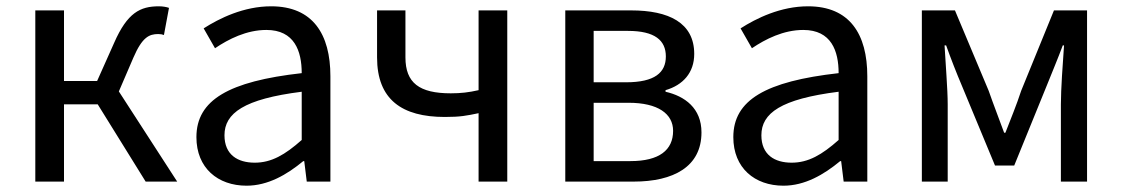

<svg xmlns="http://www.w3.org/2000/svg" viewBox="-20 -576 3559 609"><path d="M92 0H183V-245H290L442 0H542L357 -286L403 -393C431 -458 453 -468 482 -468C490 -468 494 -467 500 -465L516 -551C508 -554 496 -556 484 -556C425 -556 384 -536 342 -440L288 -319H183V-543H92Z M762 13C830 13 890 -22 942 -65H945L953 0H1028V-334C1028 -468 972 -556 840 -556C753 -556 676 -518 626 -486L662 -423C705 -452 762 -481 825 -481C914 -481 937 -414 937 -344C706 -318 603 -259 603 -141C603 -43 671 13 762 13ZM788 -60C734 -60 692 -85 692 -147C692 -217 754 -262 937 -285V-132C884 -85 841 -60 788 -60Z M1176 -543V-394C1176 -260 1255 -205 1391 -205C1440 -205 1460 -209 1498 -217V0H1589V-543H1498V-290C1467 -283 1442 -280 1410 -280C1310 -280 1266 -313 1266 -394V-543Z M1773 0H1990C2116 0 2205 -47 2205 -156C2205 -233 2152 -271 2091 -285V-290C2146 -306 2182 -345 2182 -405C2182 -504 2101 -543 1982 -543H1773ZM1863 -250H1974C2067 -250 2115 -215 2115 -161C2115 -100 2071 -65 1980 -65H1863ZM1972 -478C2057 -478 2092 -448 2092 -397C2092 -346 2057 -315 1966 -315H1863V-478Z M2465 13C2533 13 2593 -22 2645 -65H2648L2656 0H2731V-334C2731 -468 2675 -556 2543 -556C2456 -556 2379 -518 2329 -486L2365 -423C2408 -452 2465 -481 2528 -481C2617 -481 2640 -414 2640 -344C2409 -318 2306 -259 2306 -141C2306 -43 2374 13 2465 13ZM2491 -60C2437 -60 2395 -85 2395 -147C2395 -217 2457 -262 2640 -285V-132C2587 -85 2544 -60 2491 -60Z M2904 -543V0H2986V-245C2986 -293 2979 -376 2976 -432H2981C2996 -390 3014 -344 3031 -304L3136 -51H3197L3300 -304C3316 -344 3335 -389 3351 -432H3355C3351 -376 3345 -293 3345 -245V0H3428V-543H3323L3219 -288C3204 -242 3186 -199 3169 -155H3165C3149 -199 3132 -242 3116 -288L3009 -543Z"/></svg>

Font: Kinto Sans
Style: Regular
Weight: 400
Designer: Authors: Ryoko NISHIZUKA  (kana & ideographs); Paul D. Hunt (Latin, Greek & Cyrillic); Wenlong ZHANG  (bopomofo); Sandol
Foundry: Adobe Systems Incorporated, ookami Inc.
Version: Version 0.001